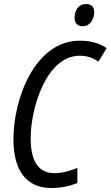

<svg xmlns="http://www.w3.org/2000/svg" viewBox="-20 -928 552 958"><path d="M393 -797C426 -797 450 -828 450 -867C450 -894 436 -908 408 -908C372 -908 352 -876 352 -840C352 -813 367 -797 393 -797ZM235 10C283 10 325 2 366 -15V-90C327 -75 290 -64 252 -64C173 -64 133 -122 133 -238C133 -388 211 -650 378 -650C415 -650 445 -639 471 -620L512 -688C475 -713 431 -725 378 -725C155 -725 47 -437 47 -233C47 -76 113 10 235 10Z"/></svg>

Font: Noto Sans Condensed
Style: Italic
Weight: 400
Width: 3
Italic angle: -12°
Designer: Monotype Design Team
Foundry: Monotype Imaging Inc.
Version: Version 2.013